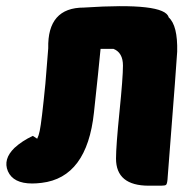

<svg xmlns="http://www.w3.org/2000/svg" viewBox="-25 -580 605 609"><path d="M294 -425Q288 -361 273 -223Q251 -17 107 0Q91 2 77 2Q17 2 0 -37Q-16 -75 21 -111Q45 -133 79 -149L93 -140Q98 -150 101 -165Q107 -193 119 -315L128 -427Q125 -556 241 -556Q498 -573 510 -525Q539 -499 537 -416Q537 -405 507 -20Q506 2 502 6Q499 9 486 9H447Q343 9 343 -77Q343 -117 354 -225.5Q365 -334 365 -372Q365 -413 335 -425Z"/></svg>

Font: PoetsenOne
Style: Regular
Weight: 400
Designer: Rodrigo Fuenzalida, Pablo Impallari
Foundry: Pablo Impallari, Rodrigo Fuenzalida
Version: Version 1.000